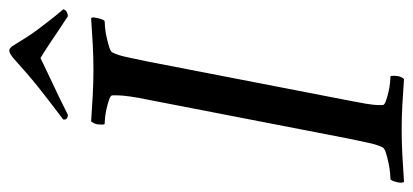

<svg xmlns="http://www.w3.org/2000/svg" viewBox="-265 -628 889 413"><g transform="rotate(-90 179.5 -421.5)"><path d="M236 -665Q209 -665 181.5 -666.5Q154 -668 125 -670Q123 -668 121 -664Q119 -660 118.5 -655.5Q118 -651 118 -647Q118 -643 119 -641Q123 -641 133 -640Q143 -639 153.5 -636.5Q164 -634 172.5 -631Q181 -628 181 -624Q181 -623 181 -620Q181 -617 181 -616Q181 -604 178.5 -586.5Q176 -569 172 -550L88 -117Q83 -94 79 -74.5Q75 -55 69 -43Q67 -39 57.5 -36Q48 -33 36.5 -30.5Q25 -28 14.5 -27Q4 -26 0 -26Q-2 -24 -3.5 -20Q-5 -16 -6 -11.5Q-7 -7 -7 -3Q-7 1 -5 3Q24 1 52 -0.5Q80 -2 107 -2Q134 -2 160.5 -0.5Q187 1 216 3Q218 1 220 -3Q222 -7 222.5 -11.5Q223 -16 223 -20Q223 -24 222 -26Q218 -26 208 -27Q198 -28 187.5 -30.5Q177 -33 168.5 -36Q160 -39 160 -43Q160 -44 160 -46.5Q160 -49 160 -50Q160 -62 163 -79.5Q166 -97 170 -117L254 -550Q259 -573 263 -592.5Q267 -612 273 -624Q275 -628 284.5 -631Q294 -634 305 -636.5Q316 -639 326.5 -640Q337 -641 341 -641Q343 -643 344.5 -647Q346 -651 347 -655.5Q348 -660 348.5 -664Q349 -668 347 -670Q318 -668 290.5 -666.5Q263 -665 236 -665ZM277 -846Q274 -846 270.5 -844Q267 -842 263 -839Q245 -823 229.5 -809.5Q214 -796 199 -784Q184 -772 167 -759Q150 -746 129 -730Q128 -725 131 -722.5Q134 -720 139 -720Q157 -729 178.5 -739.5Q200 -750 218.5 -758.5Q237 -767 249 -773Q261 -779 261 -779Q261 -779 270 -773.5Q279 -768 292.5 -759Q306 -750 321.5 -739.5Q337 -729 351 -720Q356 -720 360.5 -722.5Q365 -725 366 -730Q353 -745 343 -758Q333 -771 323.5 -783.5Q314 -796 305.5 -809.5Q297 -823 287 -839Q285 -842 282.5 -844Q280 -846 277 -846Z"/></g></svg>

Font: Vermiglione
Style: Italic
Weight: 400
Italic angle: -11°
Version: Version 1.105